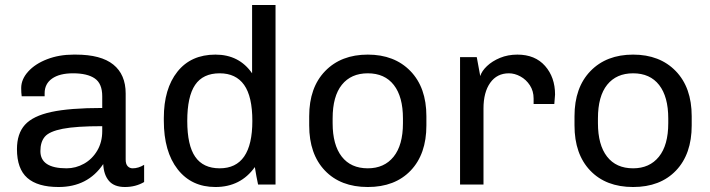

<svg xmlns="http://www.w3.org/2000/svg" viewBox="-20 -740 2846 770"><path d="M484 -365V-100Q484 -82 492 -73.5Q500 -65 512 -65Q535 -65 558 -79V-10Q524 10 481 10Q438 10 417 -14.5Q396 -39 394 -82Q332 10 215 10Q131 10 89.5 -26.5Q48 -63 48 -142Q48 -204 80 -239.5Q112 -275 186 -291Q260 -307 390 -307V-354Q390 -405 360 -425.5Q330 -446 273 -446Q219 -446 189 -425Q159 -404 159 -366V-354H67Q65 -368 65 -387Q65 -422 93 -453Q121 -484 169 -502.5Q217 -521 275 -521H284Q385 -521 434.5 -481Q484 -441 484 -365ZM142 -134Q142 -65 247 -65Q284 -65 317 -83.5Q350 -102 370 -136Q390 -170 390 -214V-234Q285 -234 231.5 -223.5Q178 -213 160 -192Q142 -171 142 -134Z M1085 0H1015Q1008 -32 1002 -70Q945 10 844 10Q748 10 692.5 -61Q637 -132 637 -256V-267Q637 -384 691.5 -452.5Q746 -521 844 -521Q939 -521 991 -446V-720H1085ZM731 -255Q731 -157 763 -111Q795 -65 861 -65Q992 -65 992 -255Q992 -353 959 -399.5Q926 -446 861 -446Q794 -446 762.5 -399.5Q731 -353 731 -255Z M1690 -274V-237Q1690 -122 1627 -56Q1564 10 1455 10Q1346 10 1283 -56Q1220 -122 1220 -237V-274Q1220 -389 1284 -455Q1348 -521 1455 -521Q1562 -521 1626 -455Q1690 -389 1690 -274ZM1314 -265V-246Q1314 -159 1350.5 -112Q1387 -65 1455 -65Q1521 -65 1558.5 -111.5Q1596 -158 1596 -246V-265Q1596 -352 1559.5 -399Q1523 -446 1455 -446Q1388 -446 1351 -400Q1314 -354 1314 -265Z M2206 -361 2203 -323H2120V-345Q2120 -375 2105 -398Q2090 -421 2067 -433.5Q2044 -446 2021 -446Q1973 -446 1946 -408Q1919 -370 1919 -305V0H1825V-511H1892L1906 -435Q1912 -455 1933 -475Q1954 -495 1985.5 -508Q2017 -521 2055 -521Q2126 -521 2166 -475.5Q2206 -430 2206 -361Z M2754 -274V-237Q2754 -122 2691 -56Q2628 10 2519 10Q2410 10 2347 -56Q2284 -122 2284 -237V-274Q2284 -389 2348 -455Q2412 -521 2519 -521Q2626 -521 2690 -455Q2754 -389 2754 -274ZM2378 -265V-246Q2378 -159 2414.5 -112Q2451 -65 2519 -65Q2585 -65 2622.5 -111.5Q2660 -158 2660 -246V-265Q2660 -352 2623.5 -399Q2587 -446 2519 -446Q2452 -446 2415 -400Q2378 -354 2378 -265Z"/></svg>

Font: Chivo
Style: Regular
Weight: 400
Designer: Hector Gatti
Foundry: Omnibus-Type
Version: Version 1.006; ttfautohint (v1.4.1)